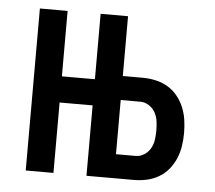

<svg xmlns="http://www.w3.org/2000/svg" viewBox="-43 -567 686 614"><g transform="rotate(5 300.0 -260.0)"><path d="M61 0V-520H150V-310H256V-520H344V-328H408Q429 -328 449.5 -323.5Q470 -319 488 -308.5Q506 -298 519.5 -281.5Q533 -265 541 -245.5Q549 -226 552 -205.5Q555 -185 555 -164Q555 -143 552 -122.5Q549 -102 541 -82.5Q533 -63 519.5 -46.5Q506 -30 488 -19.5Q470 -9 449.5 -4.5Q429 0 408 0H256V-226H150V0ZM408 -77Q422 -77 435 -85.5Q448 -94 455 -107Q462 -120 464 -134.5Q466 -149 466 -164Q466 -179 464 -193.5Q462 -208 455 -221Q448 -234 435 -242.5Q422 -251 408 -251H344V-77Z"/></g></svg>

Font: Iosevka Medium Extended
Style: Regular
Weight: 500
Width: 7
Monospace: yes
Designer: Belleve Invis
Foundry: Belleve Invis
Version: Version 32.5.0; ttfautohint (v1.8.4)